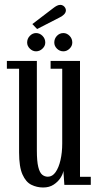

<svg xmlns="http://www.w3.org/2000/svg" viewBox="-20 -780 414 810"><path d="M162 11Q135.5 11 112.2 -0.5Q89 -12 74.8 -44Q60.5 -76 60.5 -137V-490H9V-523H135.5V-145Q135.5 -99.5 141.5 -75.5Q147.5 -51.5 158 -43Q168.5 -34.5 182 -34.5Q201 -34.5 214.5 -53.8Q228 -73 235.2 -104.8Q242.5 -136.5 242.5 -174.5V-490H193.5V-523H317.5V-34H363V0H251.5L247.5 -59.5Q245.5 -45.5 235 -29.2Q224.5 -13 206.2 -1Q188 11 162 11ZM247.5 -563.5Q231.5 -563.5 220.2 -574.8Q209 -586 209 -600.5Q209 -617 220.2 -628.8Q231.5 -640.5 247.5 -640.5Q262 -640.5 273.5 -628.8Q285 -617 285 -600.5Q285 -586 273.5 -574.8Q262 -563.5 247.5 -563.5ZM132 -563.5Q117.5 -563.5 106 -574.8Q94.5 -586 94.5 -600.5Q94.5 -617 106 -628.8Q117.5 -640.5 132 -640.5Q147.5 -640.5 159.2 -628.8Q171 -617 171 -600.5Q171 -586 159.2 -574.8Q147.5 -563.5 132 -563.5ZM136.5 -657.5 116.5 -678.5 205 -746Q212.5 -752 220 -755.8Q227.5 -759.5 234.5 -759.5Q241 -759.5 246.5 -756Q252 -752.5 255 -747Q258 -742 258 -736.5Q258 -727 249.8 -718.8Q241.5 -710.5 229 -705Z"/></svg>

Font: Imbue Thin 10pt
Style: Regular
Weight: 400
Version: Version 1.102